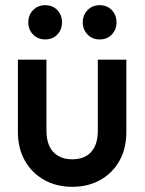

<svg xmlns="http://www.w3.org/2000/svg" viewBox="-20 -710 557 740"><path d="M258 10Q197 10 149.5 -17Q102 -44 75.5 -91.5Q49 -139 49 -201V-480H159V-206Q159 -171 170.5 -146.5Q182 -122 204.5 -109Q227 -96 258 -96Q306 -96 331.5 -124.5Q357 -153 357 -206V-480H467V-201Q467 -138 440.5 -90.5Q414 -43 367 -16.5Q320 10 258 10ZM154 -558Q126 -558 107.5 -577Q89 -596 89 -624Q89 -652 107.5 -671Q126 -690 154 -690Q183 -690 201 -671Q219 -652 219 -624Q219 -596 201 -577Q183 -558 154 -558ZM364 -558Q336 -558 317.5 -577Q299 -596 299 -624Q299 -652 317.5 -671Q336 -690 364 -690Q393 -690 411 -671Q429 -652 429 -624Q429 -596 411 -577Q393 -558 364 -558Z"/></svg>

Font: Outfit Thin Medium
Style: Regular
Weight: 500
Version: Version 1.100;gftools[0.9.27]